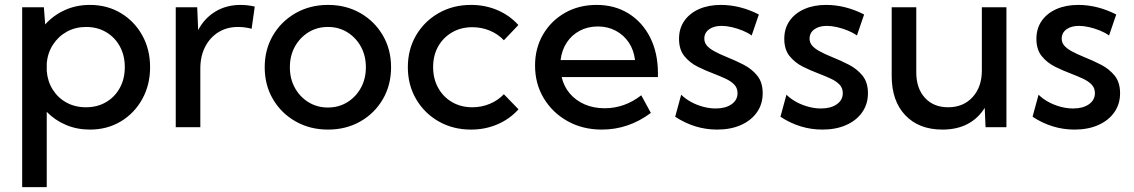

<svg xmlns="http://www.w3.org/2000/svg" viewBox="-20 -518 4618 782"><path d="M170.4 244.1H70.3V-488.3H158.7L164.1 -418.5Q197.3 -455.6 243.9 -476.8Q290.5 -498 346.2 -498Q416.5 -498 471.9 -464.8Q527.3 -431.6 559.3 -374.3Q591.3 -316.9 591.3 -244.1Q591.3 -171.9 559.3 -114.3Q527.3 -56.6 471.9 -23.4Q416.5 9.8 346.2 9.8Q293.5 9.8 248.5 -9.3Q203.6 -28.3 170.4 -62.5ZM330.1 -81.1Q376.5 -81.1 412.1 -102.1Q447.8 -123 468 -159.9Q488.3 -196.8 488.3 -244.6Q488.3 -292.5 468 -329.3Q447.8 -366.2 412.1 -387.2Q376.5 -408.2 330.6 -408.2Q287.1 -408.2 252.2 -388.9Q217.3 -369.6 195.6 -335.9Q173.8 -302.2 170.4 -259.3V-229Q173.8 -186 195.1 -152.6Q216.3 -119.1 251.2 -100.1Q286.1 -81.1 330.1 -81.1Z M795.9 0H695.8V-488.3H783.2L787.1 -395.5Q812.5 -443.8 857.2 -470.9Q901.9 -498 960 -498Q974.1 -498 988.5 -496.3Q1002.9 -494.6 1017.6 -491.2L1004.9 -400.9Q976.6 -408.2 949.2 -408.2Q903.8 -408.2 869.1 -386.5Q834.5 -364.7 815.2 -326.7Q795.9 -288.6 795.9 -238.8Z M1315.9 9.8Q1242.7 9.8 1184.1 -23.4Q1125.5 -56.6 1091.8 -114Q1058.1 -171.4 1058.1 -244.1Q1058.1 -316.4 1091.8 -373.8Q1125.5 -431.2 1184.1 -464.6Q1242.7 -498 1315.9 -498Q1389.6 -498 1447.8 -464.6Q1505.9 -431.2 1539.3 -373.8Q1572.8 -316.4 1572.8 -244.1Q1572.8 -171.4 1539.3 -114Q1505.9 -56.6 1447.8 -23.4Q1389.6 9.8 1315.9 9.8ZM1315.4 -80.1Q1359.9 -80.1 1394.8 -101.8Q1429.7 -123.5 1450 -160.4Q1470.2 -197.3 1470.2 -244.1Q1470.2 -291 1450 -327.9Q1429.7 -364.7 1394.8 -386.5Q1359.9 -408.2 1315.4 -408.2Q1271.5 -408.2 1236.3 -386.5Q1201.2 -364.7 1180.9 -327.9Q1160.6 -291 1160.6 -244.1Q1160.6 -197.3 1180.9 -160.4Q1201.2 -123.5 1236.3 -101.8Q1271.5 -80.1 1315.4 -80.1Z M2091.8 -72.8Q2056.2 -33.2 2006.3 -11.7Q1956.5 9.8 1898.4 9.8Q1825.2 9.8 1766.8 -23.4Q1708.5 -56.6 1674.8 -114.3Q1641.1 -171.9 1641.1 -244.1Q1641.1 -316.9 1674.8 -374.3Q1708.5 -431.6 1766.8 -464.8Q1825.2 -498 1898.4 -498Q1956.1 -498 2005.9 -476.8Q2055.7 -455.6 2091.3 -416L2032.2 -354Q2008.3 -379.4 1974.9 -393.3Q1941.4 -407.2 1903.8 -407.2Q1857.4 -407.2 1821.3 -386.2Q1785.2 -365.2 1764.6 -328.9Q1744.1 -292.5 1744.1 -244.6Q1744.1 -197.3 1764.6 -160.2Q1785.2 -123 1821.3 -102.1Q1857.4 -81.1 1903.8 -81.1Q1941.4 -81.1 1975.1 -95.2Q2008.8 -109.4 2032.2 -134.3Z M2630.9 -58.1Q2540 9.8 2431.2 9.8Q2353.5 9.8 2292 -24.4Q2230.5 -58.6 2194.8 -117.7Q2159.2 -176.8 2159.2 -251Q2159.2 -321.8 2191.9 -377.7Q2224.6 -433.6 2281.2 -465.8Q2337.9 -498 2409.7 -498Q2483.9 -498 2540.3 -462.9Q2596.7 -427.7 2628.2 -365Q2659.7 -302.2 2659.7 -219.7V-204.1H2267.6Q2276.4 -166 2300.5 -137.5Q2324.7 -108.9 2361.1 -93Q2397.5 -77.1 2442.9 -77.1Q2523.9 -77.1 2591.8 -129.9ZM2263.2 -273.4H2566.4Q2561.5 -314.5 2541 -345Q2520.5 -375.5 2488 -392.8Q2455.6 -410.2 2415 -410.2Q2374 -410.2 2341.3 -392.8Q2308.6 -375.5 2288.3 -344.7Q2268.1 -314 2263.2 -273.4Z M2730 -42.5 2754.4 -132.3Q2771 -115.7 2794.2 -103Q2817.4 -90.3 2843.5 -83.3Q2869.6 -76.2 2895 -76.2Q2935.1 -76.2 2959.5 -93.3Q2983.9 -110.4 2983.9 -138.7Q2983.9 -159.7 2970.5 -173.6Q2957 -187.5 2934.8 -197.8Q2912.6 -208 2887.2 -217.8Q2854.5 -230 2822 -246.1Q2789.6 -262.2 2767.6 -289.1Q2745.6 -315.9 2745.6 -359.9Q2745.6 -401.9 2767.1 -432.9Q2788.6 -463.9 2827.1 -481Q2865.7 -498 2916 -498Q2994.1 -498 3070.8 -459L3041.5 -373.5Q3025.9 -384.8 3004.4 -393.6Q2982.9 -402.3 2960.4 -407.5Q2938 -412.6 2918.9 -412.6Q2887.2 -412.6 2867.9 -398.4Q2848.6 -384.3 2848.6 -360.4Q2848.6 -345.7 2857.9 -333.7Q2867.2 -321.8 2887.5 -310.3Q2907.7 -298.8 2942.4 -284.7Q2975.6 -271.5 3008.8 -254.4Q3042 -237.3 3064.2 -210Q3086.4 -182.6 3086.4 -138.2Q3086.4 -94.2 3063 -60.8Q3039.6 -27.3 2997.8 -8.8Q2956.1 9.8 2900.9 9.8Q2809.6 9.8 2730 -42.5Z M3158.7 -42.5 3183.1 -132.3Q3199.7 -115.7 3222.9 -103Q3246.1 -90.3 3272.2 -83.3Q3298.3 -76.2 3323.7 -76.2Q3363.8 -76.2 3388.2 -93.3Q3412.6 -110.4 3412.6 -138.7Q3412.6 -159.7 3399.2 -173.6Q3385.7 -187.5 3363.5 -197.8Q3341.3 -208 3315.9 -217.8Q3283.2 -230 3250.7 -246.1Q3218.3 -262.2 3196.3 -289.1Q3174.3 -315.9 3174.3 -359.9Q3174.3 -401.9 3195.8 -432.9Q3217.3 -463.9 3255.9 -481Q3294.4 -498 3344.7 -498Q3422.9 -498 3499.5 -459L3470.2 -373.5Q3454.6 -384.8 3433.1 -393.6Q3411.6 -402.3 3389.2 -407.5Q3366.7 -412.6 3347.7 -412.6Q3315.9 -412.6 3296.6 -398.4Q3277.3 -384.3 3277.3 -360.4Q3277.3 -345.7 3286.6 -333.7Q3295.9 -321.8 3316.2 -310.3Q3336.4 -298.8 3371.1 -284.7Q3404.3 -271.5 3437.5 -254.4Q3470.7 -237.3 3492.9 -210Q3515.1 -182.6 3515.1 -138.2Q3515.1 -94.2 3491.7 -60.8Q3468.3 -27.3 3426.5 -8.8Q3384.8 9.8 3329.6 9.8Q3238.3 9.8 3158.7 -42.5Z M4079.1 0H3994.1L3990.7 -78.6Q3963.9 -35.6 3920.7 -12.9Q3877.4 9.8 3818.4 9.8Q3722.7 9.8 3667.2 -48.6Q3611.8 -106.9 3611.8 -208.5V-488.3H3711.9V-223.1Q3711.9 -158.2 3747.1 -119.6Q3782.2 -81.1 3841.8 -81.1Q3903.3 -81.1 3941.2 -122.3Q3979 -163.6 3979 -231V-488.3H4079.1Z M4185.5 -42.5 4210 -132.3Q4226.6 -115.7 4249.8 -103Q4272.9 -90.3 4299.1 -83.3Q4325.2 -76.2 4350.6 -76.2Q4390.6 -76.2 4415 -93.3Q4439.5 -110.4 4439.5 -138.7Q4439.5 -159.7 4426 -173.6Q4412.6 -187.5 4390.4 -197.8Q4368.2 -208 4342.8 -217.8Q4310.1 -230 4277.6 -246.1Q4245.1 -262.2 4223.1 -289.1Q4201.2 -315.9 4201.2 -359.9Q4201.2 -401.9 4222.7 -432.9Q4244.1 -463.9 4282.7 -481Q4321.3 -498 4371.6 -498Q4449.7 -498 4526.4 -459L4497.1 -373.5Q4481.4 -384.8 4460 -393.6Q4438.5 -402.3 4416 -407.5Q4393.6 -412.6 4374.5 -412.6Q4342.8 -412.6 4323.5 -398.4Q4304.2 -384.3 4304.2 -360.4Q4304.2 -345.7 4313.5 -333.7Q4322.8 -321.8 4343 -310.3Q4363.3 -298.8 4397.9 -284.7Q4431.2 -271.5 4464.4 -254.4Q4497.6 -237.3 4519.8 -210Q4542 -182.6 4542 -138.2Q4542 -94.2 4518.6 -60.8Q4495.1 -27.3 4453.4 -8.8Q4411.6 9.8 4356.4 9.8Q4265.1 9.8 4185.5 -42.5Z"/></svg>

Font: Kumbh Sans Medium
Style: Regular
Weight: 500
Version: Version 1.005